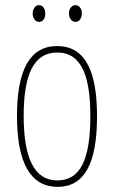

<svg xmlns="http://www.w3.org/2000/svg" viewBox="-20 -716 443 746"><path d="M107 -663C107 -646 116 -631 132 -631C146 -631 156 -644 156 -663C156 -682 146 -696 132 -696C116 -696 107 -680 107 -663ZM248 -664C248 -646 258 -631 273 -631C288 -631 298 -645 298 -664C298 -683 287 -696 273 -696C258 -696 248 -681 248 -664ZM357 -264C357 -433 315 -537 202 -537C96 -537 46 -444 46 -266C46 -80 100 10 204 10C306 10 357 -77 357 -264ZM72 -266C72 -424 110 -512 202 -512C298 -512 331 -418 331 -265C331 -94 291 -15 203 -15C113 -15 72 -102 72 -266Z"/></svg>

Font: Noto Sans Khmer UI ExtraCondensed Thin
Style: Regular
Weight: 100
Width: 2
Designer: Danh Hong and the Monotype Design Team
Foundry: Monotype Imaging Inc.
Version: Version 2.002